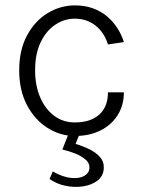

<svg xmlns="http://www.w3.org/2000/svg" viewBox="-20 -506 549 730"><path d="M265 11Q209.5 11 161 -19.5Q112.5 -50 82.8 -106Q53 -162 53 -238.5Q53 -316 82.8 -371.2Q112.5 -426.5 161 -456Q209.5 -485.5 265 -485.5Q302 -485.5 332.2 -474.8Q362.5 -464 385.8 -444.8Q409 -425.5 425.5 -400.2Q442 -375 451 -346L390.5 -337Q376 -383 343 -409Q310 -435 264 -435Q225 -435 190.8 -412.5Q156.5 -390 135 -346.2Q113.5 -302.5 113.5 -238.5Q113.5 -180.5 132.8 -135.8Q152 -91 186 -65.8Q220 -40.5 264 -40.5Q324.5 -40.5 357.5 -70.5Q390.5 -100.5 390.5 -155H451Q451 -106 427.5 -68.5Q404 -31 362 -10Q320 11 265 11ZM168.5 174.5 180.5 146Q219 167.5 250.2 170.5Q281.5 173.5 300.2 162.8Q319 152 320 133.5Q321.5 114.5 305 100.5Q288.5 86.5 264.2 77Q240 67.5 217 62.5L251 -23L292 -20.5L259.5 61L240 33.5Q283.5 44.5 314.2 58.8Q345 73 360.8 91.8Q376.5 110.5 374.5 135.5Q372.5 164 350.5 180.8Q328.5 197.5 296 202.5Q263.5 207.5 229.2 200.5Q195 193.5 168.5 174.5Z"/></svg>

Font: Karla Light
Style: Regular
Weight: 300
Designer: Jonathan Pinhorn
Version: Version 2.004;gftools[0.9.33]